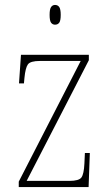

<svg xmlns="http://www.w3.org/2000/svg" viewBox="-20 -758 449 778"><path d="M56 0V-22L307 -511H142Q103 -511 93 -497Q83 -483 79 -442L77 -420H57L65 -536H340V-514L88 -25H261Q300 -25 310 -39Q320 -53 322 -95L324 -138H344L339 0ZM203 -658Q193 -658 187 -666Q181 -674 181 -698Q181 -721 187 -729.5Q193 -738 203 -738Q214 -738 220 -729.5Q226 -721 226 -698Q226 -674 220 -666Q214 -658 203 -658Z"/></svg>

Font: Noto Serif Khmer Condensed Thin
Style: Regular
Weight: 250
Width: 3
Designer: Danh Hong and the Monotype Design Team
Foundry: Monotype Imaging Inc.
Version: Version 2.004